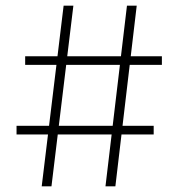

<svg xmlns="http://www.w3.org/2000/svg" viewBox="-20 -659 631 679"><path d="M162 0H127.5L205 -639H239.5ZM523.5 -183.5H38.5V-214H523.5ZM388 0H353L429 -639H463.5ZM552.5 -429.5H69V-460H552.5Z"/></svg>

Font: Anek Devanagari ExtraLight
Style: Regular
Weight: 250
Designer: Kailash Malviya (Devanagari) & Yesha Goshar (Latin)
Foundry: Ek Type
Version: Version 1.003